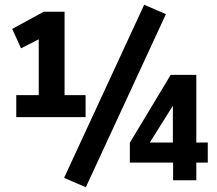

<svg xmlns="http://www.w3.org/2000/svg" viewBox="-20 -754 908 803"><path d="M48 -264V-356H142V-607L182 -610L68 -552L31 -633L163 -705H250V-356H338V-264ZM339 29 248 -10 583 -734 674 -695ZM704 0V-74H523V-157L694 -441H801V-158H849V-74H801V0ZM703 -158V-334H717L594 -138L591 -158Z"/></svg>

Font: Nunito Sans 10pt Condensed ExtraBold
Style: Regular
Weight: 800
Width: 3
Designer: Vernon Adams
Foundry: Vernon Adams
Version: Version 3.101;gftools[0.9.27]